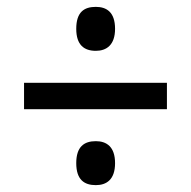

<svg xmlns="http://www.w3.org/2000/svg" viewBox="-20 -637 556 559"><path d="M259 -489C290 -489 315 -506 315 -553C315 -602 290 -617 259 -617C225 -617 202 -602 202 -553C202 -506 225 -489 259 -489ZM50 -319H466V-396H50ZM259 -98C290 -98 315 -114 315 -162C315 -210 290 -226 259 -226C225 -226 202 -210 202 -162C202 -114 225 -98 259 -98Z"/></svg>

Font: Noto Serif Devanagari SemiCondensed Black
Style: Regular
Weight: 900
Width: 4
Designer: Universal Thirst, Indian Type Foundry and the Monotype Design Team
Foundry: Monotype Imaging Inc.
Version: Version 2.004